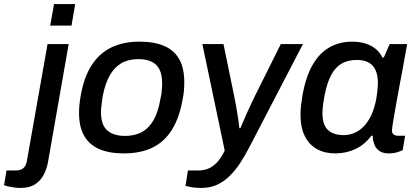

<svg xmlns="http://www.w3.org/2000/svg" viewBox="-121 -743 2048 945"><path d="M126 -617 145 -723H249L231 -617ZM-20 182Q-34 182 -49.5 180Q-65 178 -78.5 175Q-92 172 -101 169L-89 96H-42Q-19 96 -6 84.5Q7 73 11 51L113 -526H217L115 56Q109 88 94.5 116.5Q80 145 52.5 163.5Q25 182 -20 182Z M488 12Q416 12 367 -9.5Q318 -31 293 -75Q268 -119 268 -187Q268 -206 270 -227Q272 -248 276 -271Q292 -363 330 -422Q368 -481 427 -509.5Q486 -538 566 -538Q639 -538 688 -516.5Q737 -495 761.5 -451Q786 -407 786 -338Q786 -319 784.5 -298.5Q783 -278 778 -255Q762 -163 725 -104Q688 -45 629.5 -16.5Q571 12 488 12ZM494 -74Q543 -74 578 -93.5Q613 -113 635.5 -153Q658 -193 668 -254Q673 -274 674.5 -288.5Q676 -303 676.5 -314Q677 -325 677 -334Q677 -374 664.5 -400Q652 -426 626 -439Q600 -452 560 -452Q511 -452 476.5 -432Q442 -412 419.5 -372.5Q397 -333 385 -272Q382 -252 380 -237Q378 -222 377 -211.5Q376 -201 376 -191Q376 -151 388.5 -125.5Q401 -100 428 -87Q455 -74 494 -74Z M870 182Q837 182 817 177.5Q797 173 792 172L804 96H856Q880 96 902.5 87.5Q925 79 946 57.5Q967 36 985 -2L875 -526H979L1031 -273Q1036 -251 1041 -221.5Q1046 -192 1050.5 -163Q1055 -134 1057 -112H1062Q1069 -128 1077.5 -148Q1086 -168 1095.5 -189Q1105 -210 1114 -229.5Q1123 -249 1130 -263L1261 -526H1370L1107 -20Q1085 23 1061 59.5Q1037 96 1009 123.5Q981 151 947 166.5Q913 182 870 182Z M1529 12Q1477 12 1438.5 -9.5Q1400 -31 1379 -73.5Q1358 -116 1358 -180Q1358 -200 1360.5 -222Q1363 -244 1367 -269Q1383 -363 1417 -422.5Q1451 -482 1500.5 -510Q1550 -538 1612 -538Q1647 -538 1675.5 -529.5Q1704 -521 1726 -504Q1748 -487 1761 -460H1768L1797 -526H1883L1860 -399Q1853 -362 1845.5 -322.5Q1838 -283 1831.5 -245.5Q1825 -208 1819.5 -177.5Q1814 -147 1811 -126.5Q1808 -106 1808 -101Q1808 -88 1816 -81.5Q1824 -75 1837 -75H1873L1861 -4Q1851 1 1833.5 6.5Q1816 12 1792 12Q1765 12 1747 0.5Q1729 -11 1721 -33Q1718 -42 1715.5 -52.5Q1713 -63 1714 -75H1707Q1674 -31 1628.5 -9.5Q1583 12 1529 12ZM1572 -78Q1598 -78 1623 -88.5Q1648 -99 1669 -120.5Q1690 -142 1706 -175.5Q1722 -209 1731 -256Q1734 -275 1735.5 -289Q1737 -303 1738 -314Q1739 -325 1739 -334Q1739 -371 1728 -396.5Q1717 -422 1694 -435Q1671 -448 1635 -448Q1592 -448 1560.5 -430Q1529 -412 1508.5 -373Q1488 -334 1476 -271Q1472 -250 1470 -235Q1468 -220 1467 -208Q1466 -196 1466 -186Q1466 -131 1492 -104.5Q1518 -78 1572 -78Z"/></svg>

Font: Archivo SemiBold Medium
Style: Italic
Weight: 500
Italic angle: -10°
Version: Version 2.001